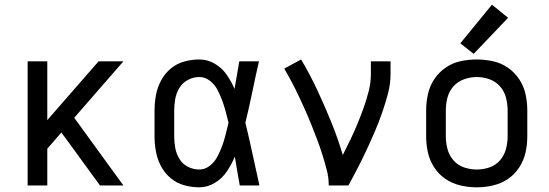

<svg xmlns="http://www.w3.org/2000/svg" viewBox="-20 -792 2344 820"><path d="M98 0H182V-157L242 -226L273 -184L407 0H507L297 -289L507 -530H401L182 -279V-530H98Z M831 8Q866 8 897.5 -11Q929 -30 949 -60Q969 -90 983 -123Q993 -60 1004 0H1088Q1073 -67 1058.5 -134.5Q1044 -202 1028 -268Q1044 -333 1057.5 -399Q1071 -465 1086 -530H1002Q992 -472 982 -414V-412Q968 -444 948 -473Q928 -502 897 -520Q866 -538 831 -538Q798 -538 766 -529Q734 -520 708.5 -498.5Q683 -477 667.5 -447.5Q652 -418 646 -385.5Q640 -353 640 -320V-210Q640 -177 646 -144.5Q652 -112 667.5 -82.5Q683 -53 708.5 -31.5Q734 -10 766 -1Q798 8 831 8ZM831 -68Q806 -68 783 -79.5Q760 -91 746.5 -113Q733 -135 728.5 -160Q724 -185 724 -210V-320Q724 -345 728.5 -370Q733 -395 746.5 -417Q760 -439 783 -451Q806 -463 831 -463Q856 -463 876.5 -447Q897 -431 908.5 -409Q920 -387 928.5 -364Q937 -341 943.5 -317Q950 -293 956 -268Q950 -244 944 -219Q938 -194 929.5 -170.5Q921 -147 909 -124Q897 -101 876.5 -84.5Q856 -68 831 -68Z M1384 0H1468Q1489 -38 1508.5 -76Q1528 -114 1546 -152.5Q1564 -191 1581 -230.5Q1598 -270 1612 -310.5Q1626 -351 1637 -392.5Q1648 -434 1648 -477V-530H1564V-477Q1564 -440 1555 -404Q1546 -368 1533.5 -333Q1521 -298 1507 -264Q1493 -230 1477 -196.5Q1461 -163 1444 -130Q1423 -201 1395 -270Q1367 -339 1335.5 -406.5Q1304 -474 1266 -538L1194 -499Q1211 -470 1226.5 -440.5Q1242 -411 1256.5 -380.5Q1271 -350 1284.5 -319.5Q1298 -289 1310.5 -257.5Q1323 -226 1335 -194.5Q1347 -163 1357 -131Q1367 -99 1375.5 -66.5Q1384 -34 1384 0Z M2003 -562 2150 -716 2081 -772 1946 -607ZM2016 8Q2051 8 2085.5 0Q2120 -8 2149 -27.5Q2178 -47 2197.5 -77Q2217 -107 2224.5 -141Q2232 -175 2232 -210V-320Q2232 -355 2224.5 -389.5Q2217 -424 2197.5 -453.5Q2178 -483 2149 -503Q2120 -523 2085.5 -530.5Q2051 -538 2016 -538Q1981 -538 1946.5 -530.5Q1912 -523 1883 -503Q1854 -483 1834.5 -453.5Q1815 -424 1807.5 -389.5Q1800 -355 1800 -320V-210Q1800 -175 1807.5 -141Q1815 -107 1834.5 -77Q1854 -47 1883 -27.5Q1912 -8 1946.5 0Q1981 8 2016 8ZM2016 -68Q1989 -68 1962 -77Q1935 -86 1916.5 -107.5Q1898 -129 1891 -156Q1884 -183 1884 -210V-320Q1884 -348 1891 -375Q1898 -402 1916.5 -423Q1935 -444 1962 -453.5Q1989 -463 2016 -463Q2044 -463 2070.5 -453.5Q2097 -444 2115.5 -423Q2134 -402 2141 -375Q2148 -348 2148 -320V-210Q2148 -183 2141 -156Q2134 -129 2115.5 -107.5Q2097 -86 2070.5 -77Q2044 -68 2016 -68Z"/></svg>

Font: Iosevka SS01 Extended
Style: Regular
Weight: 400
Width: 7
Monospace: yes
Designer: Belleve Invis
Foundry: Belleve Invis
Version: Version 3.4.7; ttfautohint (v1.8.3)